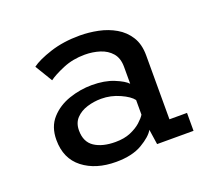

<svg xmlns="http://www.w3.org/2000/svg" viewBox="-95 -633 841 765"><g transform="rotate(-20 325.0 -250.5)"><path d="M276 11Q190.5 11 136 -31.2Q81.5 -73.5 81.5 -152.5Q81.5 -208 112.8 -242.8Q144 -277.5 191.8 -293.8Q239.5 -310 288.5 -310Q342.5 -310 381.5 -294Q420.5 -278 434.5 -262.5V-334.5Q434.5 -371 415.8 -392.8Q397 -414.5 367 -424Q337 -433.5 303.5 -433.5Q253 -433.5 210.8 -415.8Q168.5 -398 147 -382L102.5 -455.5Q129 -475.5 185 -493.8Q241 -512 310.5 -512Q349 -512 388.2 -504Q427.5 -496 460.2 -477Q493 -458 513 -426.2Q533 -394.5 533 -347V-76H607.5V0H453L443.5 -64Q430 -39.5 387.2 -14.2Q344.5 11 276 11ZM300.5 -64.5Q338 -64.5 365 -76Q392 -87.5 409.5 -103.2Q427 -119 434.5 -131.5V-193.5Q421 -212 383.2 -229Q345.5 -246 305 -246Q273.5 -246 244.8 -237Q216 -228 197.5 -208.5Q179 -189 179 -157Q179 -108.5 212.2 -86.5Q245.5 -64.5 300.5 -64.5Z"/></g></svg>

Font: Trispace
Style: Regular
Weight: 400
Designer: Tyler Finck
Foundry: Etcetera Type Company
Version: Version 1.210; ttfautohint (v1.8.3)